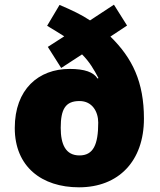

<svg xmlns="http://www.w3.org/2000/svg" viewBox="-20 -855 681 819"><path d="M234 -834 181 -745C206 -730 234 -713 254 -700L184 -655L241 -565L330 -623C362 -591 381 -558 400 -522L396 -520C379 -547 342 -561 277 -561C144 -561 43 -474 43 -309C43 -144 158 -56 317 -56C486 -56 594 -168 594 -349C594 -505 545 -607 451 -699L522 -746L466 -835L364 -768C328 -792 286 -812 234 -834ZM319 -424C374 -424 399 -378 399 -332C399 -238 378 -192 319 -192C260 -192 239 -239 239 -310C239 -389 259 -424 319 -424Z"/></svg>

Font: Noto Sans Malayalam UI Black
Style: Regular
Weight: 900
Designer: Jelle Bosma - Monotype Design Team
Foundry: Monotype Imaging Inc.
Version: Version 2.104